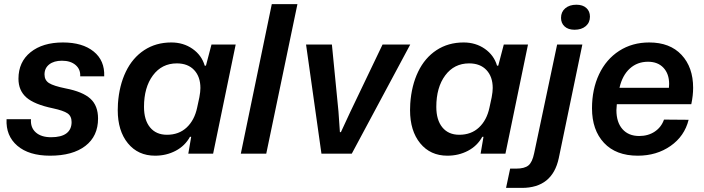

<svg xmlns="http://www.w3.org/2000/svg" viewBox="-20 -749 3432 936"><path d="M12 -168H131Q128 -127 154.5 -103.5Q181 -80 229 -80Q279 -80 304 -99Q329 -118 329 -154Q329 -183 309 -196.5Q289 -210 238 -221Q147 -240 108.5 -274Q70 -308 70 -365Q70 -447 129 -494.5Q188 -542 287 -542Q382 -542 436.5 -498Q491 -454 488 -377H371Q373 -411 348.5 -432Q324 -453 282 -453Q243 -453 220 -435Q197 -417 197 -386Q197 -358 219 -344Q241 -330 300 -318Q383 -302 420.5 -268Q458 -234 458 -171Q458 -85 396 -37.5Q334 10 224 10Q121 10 64.5 -38.5Q8 -87 12 -168Z M554 -212Q554 -233 555 -244Q561 -332 593.5 -399.5Q626 -467 683 -504.5Q740 -542 815 -542Q874 -542 918.5 -511Q963 -480 978 -429H984L1011 -532H1129L1019 0H898L912 -82H906Q882 -38 836.5 -14Q791 10 736 10Q653 10 603.5 -50.5Q554 -111 554 -212ZM941 -224 952 -275Q957 -302 957 -320Q957 -375 926.5 -407.5Q896 -440 842 -440Q769 -440 725.5 -381.5Q682 -323 682 -228Q682 -164 711.5 -128Q741 -92 794 -92Q852 -92 890 -127.5Q928 -163 941 -224Z M1305 -729H1430L1278 0H1154Z M1472 -532H1598L1630 -206L1637 -105H1642L1687 -202L1845 -532H1980L1695 0H1547Z M1979 -212Q1979 -233 1980 -244Q1986 -332 2018.5 -399.5Q2051 -467 2108 -504.5Q2165 -542 2240 -542Q2299 -542 2343.5 -511Q2388 -480 2403 -429H2409L2436 -532H2554L2444 0H2323L2337 -82H2331Q2307 -38 2261.5 -14Q2216 10 2161 10Q2078 10 2028.5 -50.5Q1979 -111 1979 -212ZM2366 -224 2377 -275Q2382 -302 2382 -320Q2382 -375 2351.5 -407.5Q2321 -440 2267 -440Q2194 -440 2150.5 -381.5Q2107 -323 2107 -228Q2107 -164 2136.5 -128Q2166 -92 2219 -92Q2277 -92 2315 -127.5Q2353 -163 2366 -224Z M2467 73H2496Q2537 73 2556 57.5Q2575 42 2584 -2L2696 -532H2819L2704 22Q2673 167 2524 167H2447ZM2715 -662Q2715 -691 2735.5 -708.5Q2756 -726 2790 -726Q2821 -726 2838.5 -710Q2856 -694 2856 -668Q2856 -639 2835.5 -621.5Q2815 -604 2781 -604Q2750 -604 2732.5 -620Q2715 -636 2715 -662Z M2866 -221Q2866 -314 2900.5 -387Q2935 -460 2998.5 -501Q3062 -542 3145 -542Q3246 -542 3302.5 -481.5Q3359 -421 3359 -321Q3359 -283 3350 -241H2987Q2985 -221 2985 -212Q2985 -153 3014.5 -119.5Q3044 -86 3096 -86Q3140 -86 3172 -107.5Q3204 -129 3217 -166L3337 -165Q3317 -85 3249 -37.5Q3181 10 3089 10Q2983 10 2924.5 -52.5Q2866 -115 2866 -221ZM3241 -321Q3242 -328 3242 -340Q3242 -389 3214.5 -418.5Q3187 -448 3139 -448Q3087 -448 3050.5 -415Q3014 -382 3000 -321Z"/></svg>

Font: Mona Sans SemiBold
Style: Italic
Weight: 600
Italic angle: -11.7°
Designer: Deni Anggara
Foundry: GitHub
Version: Version 2.000